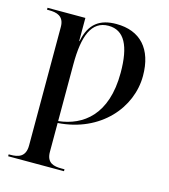

<svg xmlns="http://www.w3.org/2000/svg" viewBox="-116 -639 854 970"><g transform="rotate(15 311.5 -153.5)"><path d="M17 240H309V230H293C253 230 215 222 215 164V13C435 -2 570 -161 570 -328C570 -469 498 -547 373 -547C288 -547 234 -511 215 -415H213V-536H15V-526H26C65 -526 105 -517 105 -460V160C105 221 66 230 26 230H17ZM215 3V-294C215 -442 248 -528 337 -528C420 -528 457 -454 457 -314C457 -94 342 -11 215 3Z"/></g></svg>

Font: Noto Serif Display Medium
Style: Regular
Weight: 500
Designer: Monotype Design Team
Foundry: Monotype Imaging Inc.
Version: Version 2.009